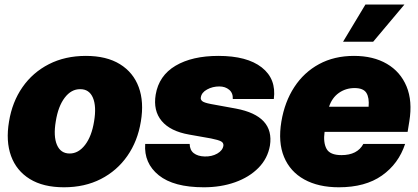

<svg xmlns="http://www.w3.org/2000/svg" viewBox="-20 -792 1789 822"><path d="M253.9 9.8Q165 9.8 107.7 -25.6Q50.3 -61 27.3 -124.3Q4.4 -187.5 18.6 -271.5Q32.2 -355.5 76.2 -418.7Q120.1 -481.9 189.5 -517.3Q258.8 -552.7 347.7 -552.7Q436 -552.7 493.4 -517.3Q550.8 -481.9 574 -418.7Q597.2 -355.5 583 -271.5Q569.3 -187.5 525.1 -124.3Q481 -61 411.9 -25.6Q342.8 9.8 253.9 9.8ZM278.3 -134.8Q315.9 -134.8 344.2 -171.6Q372.6 -208.5 382.8 -272.5Q393.6 -336.9 377.7 -373.8Q361.8 -410.6 323.2 -410.2Q285.2 -410.6 257.1 -373.8Q229 -336.9 218.8 -272.5Q208 -208.5 223.9 -171.6Q239.7 -134.8 278.3 -134.8Z M1152.3 -368.2H976.6Q978 -393.6 961.2 -407.7Q944.3 -421.9 918.9 -421.9Q890.1 -421.9 866.5 -408.9Q842.8 -396 839.8 -375Q837.9 -366.7 845.2 -359.6Q852.5 -352.5 882.8 -346.7L990.2 -327.1Q1155.3 -295.9 1135.7 -168.9Q1126 -113.3 1086.4 -73.2Q1046.9 -33.2 986.3 -11.7Q925.8 9.8 852.5 9.8Q723.6 9.8 659.7 -41.7Q595.7 -93.3 601.6 -175.8H792Q792.5 -149.4 809.6 -136.2Q826.7 -123 855.5 -122.1Q886.7 -121.1 910.2 -134.5Q933.6 -147.9 936.5 -168.9Q937.5 -180.7 926.3 -186.8Q915 -192.9 883.8 -199.2L790 -215.8Q709 -230 672.1 -274.2Q635.3 -318.4 646.5 -386.7Q660.2 -468.3 731.4 -510.5Q802.7 -552.7 915 -552.7Q1037.6 -552.7 1100.6 -503.4Q1163.6 -454.1 1152.3 -368.2Z M1430.7 9.8Q1343.3 9.8 1282.7 -23.7Q1222.2 -57.1 1196 -120.1Q1169.9 -183.1 1184.6 -271.5Q1198.7 -356 1240 -419.2Q1281.2 -482.4 1346.2 -517.6Q1411.1 -552.7 1495.6 -552.7Q1578.1 -552.7 1636.2 -518.8Q1694.3 -484.9 1720.5 -422.1Q1746.6 -359.4 1732.4 -272.5L1725.1 -227.5H1369.6Q1363.3 -182.1 1377.9 -155Q1392.6 -127.9 1441.9 -127.9Q1509.8 -127.9 1535.6 -175.8H1714.4Q1686.5 -90.8 1615.2 -40.5Q1543.9 9.8 1430.7 9.8ZM1498 -415Q1460.4 -415 1430.9 -394.3Q1401.4 -373.5 1388.7 -335H1558.1Q1561.5 -373.5 1548.6 -394.3Q1535.6 -415 1498 -415ZM1448.7 -613.3 1544.4 -772.5H1711.4L1577.6 -613.3Z"/></svg>

Font: Inter Tight Black
Style: Italic
Weight: 900
Italic angle: -9.39999°
Designer: Rasmus Andersson
Foundry: rsms
Version: Version 3.004; ttfautohint (v1.8.4.7-5d5b)